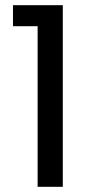

<svg xmlns="http://www.w3.org/2000/svg" viewBox="-20 -720 346 740"><path d="M125 -619H30V-700H222V0H125Z"/></svg>

Font: AF Albert Sans Medium
Style: Regular
Weight: 500
Designer: Andreas Rasmussen
Foundry: a.Foundry
Version: Version 1.300;Glyphs 3.2 (3231)